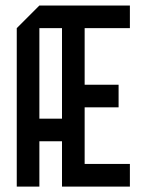

<svg xmlns="http://www.w3.org/2000/svg" viewBox="-20 -687 540 707"><path d="M208.3 -166.7H125V0H41.7V-583.3L125 -666.7H458.3V-583.3H291.7V-375H416.7V-291.7H291.7V-83.3H458.3V0H208.3ZM208.3 -583.3H125V-250H208.3Z"/></svg>

Font: Yulong
Style: Regular
Weight: 400
Designer: GGBotNet
Foundry: f0n7.com
Version: 1.00